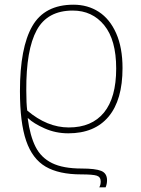

<svg xmlns="http://www.w3.org/2000/svg" viewBox="-20 -558 602 818"><path d="M502 -268Q502 -132 442.5 -61Q383 10 271 10Q217 10 170 -11Q123 -32 100 -54H98Q108 21 131.5 67.5Q155 114 202 137Q249 160 328 160Q386 160 411 170Q436 180 436 210Q436 226 430 240H403Q409 230 409 215Q409 196 392.5 190.5Q376 185 326 185Q231 185 174.5 152Q118 119 91.5 42Q65 -35 65 -170Q65 -355 117.5 -446.5Q170 -538 293 -538Q354 -538 401 -507.5Q448 -477 475 -416Q502 -355 502 -268ZM92 -173Q92 -116 96 -87Q181 -15 273 -15Q371 -15 423 -78.5Q475 -142 475 -266Q475 -388 424 -450.5Q373 -513 290 -513Q182 -513 136.5 -429.5Q91 -346 92 -173Z"/></svg>

Font: Noto Sans UI Thin
Style: Regular
Weight: 250
Designer: Monotype Design Team
Foundry: Monotype Imaging Inc.
Version: Version 1.001